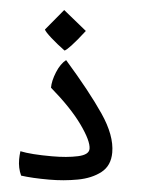

<svg xmlns="http://www.w3.org/2000/svg" viewBox="-46 -622 487 658"><g transform="rotate(5 197.0 -292.5)"><path d="M147.5 -1Q89.4 -1 50.8 -6.3Q39.1 -31.2 39.1 -61.5Q39.1 -74.2 41 -89.4Q78.1 -81.5 150.4 -81.5Q201.7 -81.5 239 -89.6Q276.4 -97.7 276.4 -118.2Q276.4 -145 237.8 -199Q199.2 -252.9 126.5 -315.4Q126.5 -338.9 138.9 -369.4Q151.4 -399.9 169.9 -414.1Q258.3 -313.5 306.6 -242.2Q355 -170.9 355 -112.3Q355 -66.9 324 -42.7Q293 -18.6 245.4 -9.8Q197.8 -1 147.5 -1ZM161.6 -446.3Q134.3 -466.3 112.8 -485.6Q91.3 -504.9 88.4 -512.2L148.4 -584.5L228.5 -519.5Q200.2 -482.9 183.8 -465.6Q167.5 -448.2 161.6 -446.3Z"/></g></svg>

Font: Harmattan SemiBold
Style: Regular
Weight: 600
Designer: George W. Nuss III and SIL International
Foundry: SIL International
Version: Version 4.000